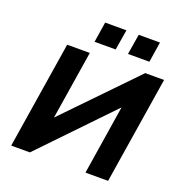

<svg xmlns="http://www.w3.org/2000/svg" viewBox="-157 -1051 1126 1188"><g transform="rotate(20 405.5 -457.0)"><path d="M47 0 159 -705H308L235 -245L230 -247L673 -705H797L685 0H536L609 -463L613 -461L170 0ZM532 -780 554 -914H694L673 -780ZM312 -780 333 -914H473L451 -780Z"/></g></svg>

Font: Nunito Sans 8pt ExtraBold
Style: Italic
Weight: 800
Italic angle: -9°
Version: Version 3.101;gftools[0.9.27]